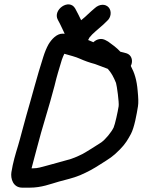

<svg xmlns="http://www.w3.org/2000/svg" viewBox="-20 -841 657 884"><path d="M391.5 -667.8C408 -688.9 428 -702.6 456 -728.2L471.7 -743.4C493.1 -761 494.1 -790.6 480.9 -806.2C465.3 -824.8 436.8 -822.2 416.9 -803.9L400.5 -789.7C389.2 -780 380.1 -770.4 371.7 -763.1C366.4 -758.9 360.2 -753.7 353.6 -747.9C344.6 -766.1 337.8 -781 326.4 -801.5C299 -850.6 220.6 -796 246.5 -749.5C261 -723.5 264.7 -712 281 -679C287.7 -666.8 299.1 -634 339.2 -633C360.5 -632.4 383.1 -645.8 391.5 -667.8ZM476.1 -524.1C492.9 -505.6 502.8 -486.9 514.1 -459.3C518.2 -446.5 528.9 -368.5 526.3 -352C522.2 -325.7 509.8 -268.7 503 -253.5C492 -231.4 466.5 -200.2 446.7 -185.7C431 -175.2 375.9 -140.4 359.7 -131.9C336.2 -120.4 314.4 -110.3 289.1 -104.2C259.7 -96.5 221.2 -84.8 194.9 -78.2C170.2 -71.9 155.3 -66 131.4 -66C129.9 -66 125.1 -65.5 125.4 -66.6C133.4 -98.9 141.9 -127.1 149.8 -158.6C173.8 -253.5 206.1 -349.1 231 -445.8C242.3 -493.7 251.2 -520.1 264.5 -565.1C268.2 -575.9 271.7 -584.1 276.2 -593.4C299.1 -586.9 330.8 -578.7 346.9 -571C369.4 -561 390.7 -553.2 417.5 -546.1C435.9 -539 455.5 -531.4 476.1 -524.1ZM82.4 23H117.4C170.9 23 211.3 6.4 251.4 -5C282.3 -13.8 315.8 -20.4 348.9 -34.3C385.9 -50.6 406.7 -61.7 444 -85.7C483.6 -111.1 498.4 -118.3 532.4 -153.2C558 -179.4 568.6 -198.3 582.6 -224C598.4 -253.3 609.6 -315.7 615.3 -352C618 -368.8 616.9 -391.2 613.8 -423C609.7 -472.8 599.5 -504.8 582.2 -537.5C590 -552.6 589.2 -569.8 581.2 -581.7C571.3 -596.5 555.4 -597.2 534.2 -602.8C516.8 -621.8 496.4 -636.4 478.5 -649.1C478 -649.4 477.1 -650 476.4 -650.4L466.4 -655.8C448.4 -666 426.9 -662.6 409.9 -646.6C399.4 -650.2 386.8 -658 366.9 -662.8C339.6 -669.4 312.9 -686 267.9 -686C240.9 -686 217.3 -660.1 203.2 -636.6C194 -620 186.1 -600.6 179.3 -579C150.7 -490.6 127.2 -397.6 101.4 -309.9C89.1 -267.8 73.7 -204.8 63 -169.7C51.5 -132.4 39.5 -92.3 32.5 -48C28 -19.1 39.8 23 82.4 23Z"/></svg>

Font: Just Breathe
Style: BdObl3
Weight: 400
Foundry: Cannot Into Space Fonts
Version: Version 0.72